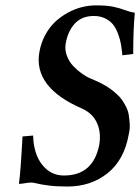

<svg xmlns="http://www.w3.org/2000/svg" viewBox="-20 -678 517 708"><path d="M477.1 -630.9Q471.2 -567.4 471.2 -479L431.2 -474.1Q429.2 -496.6 426 -514.9Q422.9 -533.2 415.3 -553.5Q407.7 -573.7 397 -587.4Q386.2 -601.1 367.9 -610.1Q349.6 -619.1 326.2 -619.1Q281.7 -619.1 255.9 -591.1Q230 -563 222.2 -517.1Q218.3 -494.6 226.6 -472.4Q234.9 -450.2 250.7 -433.8Q266.6 -417.5 283.2 -405.8Q299.8 -394 314.9 -388.2Q328.6 -382.3 340.3 -377Q352.1 -371.6 365.7 -363.8Q379.4 -356 389.9 -348.1Q400.4 -340.3 411.6 -330.1Q422.9 -319.8 430.4 -308.8Q438 -297.9 445.1 -283.9Q452.1 -270 454.6 -255.1Q457 -240.2 458.3 -221.9Q459.5 -203.6 455.1 -184.1Q438.5 -88.4 376.7 -39.3Q314.9 9.8 229 9.8Q188 9.8 159.7 6.1Q131.3 2.4 117.2 -1.2Q103 -4.9 95.2 -4.9Q85.4 -4.9 71.8 -2.4Q58.1 0 49.8 0Q56.2 -44.9 63 -174.8L102.1 -178.2Q104 -110.4 135.5 -70.6Q167 -30.8 215.8 -30.8Q324.2 -30.8 346.2 -145Q353.5 -189.9 337.4 -225.1Q321.3 -260.3 282.2 -277.8Q103 -355.5 125 -484.9Q130.9 -519.5 146.7 -548.8Q162.6 -578.1 183.8 -597.9Q205.1 -617.7 231 -631.6Q256.8 -645.5 282.7 -651.9Q308.6 -658.2 334 -658.2Q373.5 -658.2 397 -653.3Q420.4 -648.4 439.7 -641.1Q459 -633.8 477.1 -630.9Z"/></svg>

Font: Linux Libertine
Style: Bold Italic
Weight: 700
Italic angle: -11.5°
Designer: Philipp H. Poll
Foundry: Philipp H. Poll
Version: Version 4.0.5